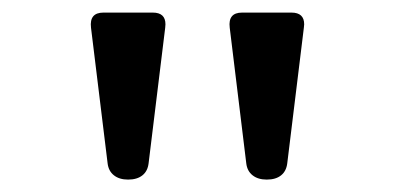

<svg xmlns="http://www.w3.org/2000/svg" viewBox="-20 -640 640 311"><path d="M248 -600.6 247.6 -595.2 220.7 -375.5Q219.2 -362.8 210.7 -356Q202.1 -349.1 187.5 -349.1Q173.3 -349.1 164.6 -356Q155.8 -362.8 154.3 -375.5L127.4 -595.2Q124.5 -619.6 147.5 -619.6H227.5Q248 -619.6 248 -600.6ZM472.7 -600.6 472.2 -595.2 445.3 -375.5Q443.8 -362.8 435.3 -356Q426.8 -349.1 412.1 -349.1Q397.9 -349.1 389.2 -356Q380.4 -362.8 378.9 -375.5L352.1 -595.2Q349.1 -619.6 372.1 -619.6H452.1Q472.7 -619.6 472.7 -600.6Z"/></svg>

Font: Courier Prime Sans
Style: Regular
Weight: 400
Designer: Alan Dague-Greene
Foundry: Quote-Unquote Apps
Version: Version 3.020